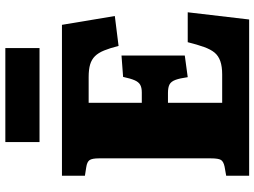

<svg xmlns="http://www.w3.org/2000/svg" viewBox="-137 -816 953 719"><g transform="rotate(-90 339.5 -456.5)"><path d="M41 0V-86L75 -92Q94 -96 100 -105.5Q106 -115 106 -144V-562Q106 -588 99.5 -597.5Q93 -607 73 -610L41 -615V-701H606L639 -503L527 -489Q519 -521 510 -543Q501 -565 488.5 -577.5Q476 -590 457.5 -595.5Q439 -601 410 -601H314V-402H353Q371 -402 381.5 -408Q392 -414 398.5 -429Q405 -444 411 -472L491 -478V-241L410 -230Q406 -259 400 -275.5Q394 -292 383 -298Q372 -304 351 -304H314V-101H420Q450 -101 470 -108Q490 -115 502 -129.5Q514 -144 523 -169Q532 -194 541 -230H653L626 0ZM167 -785V-913H519V-785Z"/></g></svg>

Font: Literata ExtraBold
Style: Regular
Weight: 800
Designer: Latin by Veronika Burian and Jose Scaglione. Greek by Irene Vlachou. Cyrillic by Vera Evstafieva.
Foundry: TypeTogether
Version: Version 3.103;gftools[0.9.29]